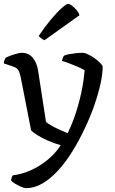

<svg xmlns="http://www.w3.org/2000/svg" viewBox="-25 -773 594 993"><path d="M110 200Q100 200 84 193Q68 186 53 177Q38 168 32 160Q34 149 36 143.5Q38 138 41 134Q89 128 135.5 107Q182 86 222 53Q262 20 289 -22Q254 -32 222 -46Q190 -60 167 -75Q144 -90 136 -98L84 -364Q81 -383 74 -401.5Q67 -420 48 -427L-5 -445Q-5 -457 -1 -464Q3 -471 4 -474Q15 -480 31.5 -486Q48 -492 64 -496Q80 -500 88 -500Q123 -500 144.5 -474Q166 -448 172 -408L213 -142Q220 -136 237.5 -125.5Q255 -115 279 -104Q303 -93 325 -84Q342 -119 355.5 -155.5Q369 -192 379 -227.5Q389 -263 396 -296.5Q403 -330 407 -359Q411 -388 413 -409Q400 -418 377.5 -427.5Q355 -437 332.5 -445.5Q310 -454 295 -458Q297 -466 300 -473.5Q303 -481 306 -485Q316 -490 333 -493Q350 -496 369 -498Q388 -500 402 -500Q414 -500 431.5 -491.5Q449 -483 466 -470.5Q483 -458 494.5 -446Q506 -434 506 -428Q506 -391 495 -340.5Q484 -290 463.5 -230.5Q443 -171 414 -110Q385 -48 350.5 8Q316 64 277 107Q238 150 196 175Q154 200 110 200ZM205 -565Q196 -569 187.5 -575.5Q179 -582 175 -587Q208 -636 239.5 -673.5Q271 -711 295 -732Q319 -753 327 -753Q335 -753 347 -744Q359 -735 370.5 -721.5Q382 -708 386 -694Z"/></svg>

Font: Texturina Medium 12pt
Style: Regular
Weight: 400
Version: Version 1.002